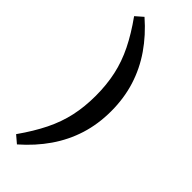

<svg xmlns="http://www.w3.org/2000/svg" viewBox="-297 -767 978 978"><g transform="rotate(45 192.0 -278.5)"><path d="M191 -278Q191 -357 176 -426Q161 -495 128 -562Q95 -629 42 -703L82 -738Q153 -676 202 -605Q251 -534 276.5 -452.5Q302 -371 302 -278Q302 -185 276.5 -104Q251 -23 202 48Q153 119 82 181L42 147Q95 72 128 5Q161 -62 176 -130.5Q191 -199 191 -278Z"/></g></svg>

Font: Source Serif 4 SemiBold
Style: Regular
Weight: 600
Designer: Frank Grießhammer
Foundry: Adobe Systems Incorporated
Version: Version 4.004;hotconv 1.0.116;makeotfexe 2.5.65601